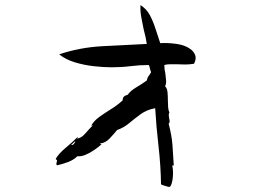

<svg xmlns="http://www.w3.org/2000/svg" viewBox="-20 -730 1040 756"><path d="M744 -479Q726 -476 709 -476Q692 -476 676 -477Q662 -477 649.5 -477Q637 -477 627 -474Q627 -466 628 -457.5Q629 -449 631 -441Q633 -426 634 -413Q635 -400 630 -390Q638 -383 639.5 -367.5Q641 -352 641 -335Q641 -321 642 -308Q643 -295 647 -287Q644 -282 644.5 -276Q645 -270 646 -264Q648 -258 648 -252Q648 -246 644 -243Q656 -198 659 -160Q662 -122 664 -82Q664 -76 660 -78Q659 -79 658 -79Q663 -58 660.5 -32Q658 -6 650 5Q646 7 638.5 4.5Q631 2 624 0Q617 -3 614 -4Q613 -78 604 -156Q595 -234 591 -304Q558 -298 534 -280.5Q510 -263 488.5 -245Q467 -227 441 -218Q428 -202 411.5 -184.5Q395 -167 374 -165Q374 -163 377 -162.5Q380 -162 380 -162Q368 -151 350.5 -139Q333 -127 315.5 -120Q298 -113 285 -115Q269 -100 249.5 -92.5Q230 -85 205 -79Q200 -82 203 -90Q204 -93 204.5 -96.5Q205 -100 199 -104Q212 -126 238 -147.5Q264 -169 285 -190Q288 -189 285 -186.5Q282 -184 282 -184Q300 -186 315.5 -204Q331 -222 344 -235Q343 -239 340 -235.5Q337 -232 337 -232Q349 -254 371.5 -270Q394 -286 419 -301.5Q444 -317 463 -335Q463 -346 469 -350.5Q475 -355 483 -357Q493 -372 516.5 -386Q540 -400 558 -413Q560 -424 565.5 -431Q571 -438 575 -446Q572 -452 570.5 -460Q569 -468 566 -474Q529 -474 494 -469.5Q459 -465 419 -465Q387 -465 348 -469.5Q309 -474 273.5 -485Q238 -496 213 -516Q293 -543 381.5 -548Q470 -553 558 -557Q556 -571 553 -585Q550 -599 546 -613Q541 -637 536.5 -661Q532 -685 533 -710Q557 -695 570 -670.5Q583 -646 592 -617.5Q601 -589 611 -560Q638 -562 672.5 -557.5Q707 -553 728 -538Q743 -528 748.5 -513Q754 -498 744 -479ZM277 -173Q274 -174 266 -165Q262 -161 260 -159Q268 -158 272.5 -165.5Q277 -173 277 -173Z"/></svg>

Font: Yuji Boku
Style: Regular
Weight: 400
Designer: Kataoka Yuji
Foundry: Kinuta Font Factory
Version: Version 3.002